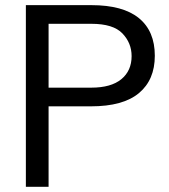

<svg xmlns="http://www.w3.org/2000/svg" viewBox="-20 -723 655 743"><path d="M80.1 0V-703.1H333.5Q456.1 -703.1 517.6 -652.8Q579.1 -602.5 579.1 -507.3Q579.1 -414.1 517.8 -362.8Q456.5 -311.5 332 -311.5H168V0ZM168 -383.8H333.5Q409.7 -383.8 449.5 -416.5Q489.3 -449.2 489.3 -505.9Q489.3 -556.6 453.6 -593.8Q418 -630.9 333.5 -630.9H168Z"/></svg>

Font: Schibsted Grotesk
Style: Regular
Weight: 400
Designer: Bakken & Baeck AS, Henrik Kongsvoll
Foundry: Schibsted ASA
Version: Version 1.100; ttfautohint (v1.8.4.7-5d5b);gftools[0.9.25]